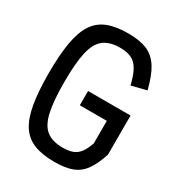

<svg xmlns="http://www.w3.org/2000/svg" viewBox="-194 -936 988 1072"><g transform="rotate(30 300.0 -400.0)"><path d="M319 14Q241 14 188 -6.5Q135 -27 103.5 -74.5Q72 -122 58 -202Q44 -282 44 -400Q44 -518 58 -598Q72 -678 103.5 -725.5Q135 -773 188 -793.5Q241 -814 319 -814Q394 -814 441.5 -793.5Q489 -773 519 -725Q549 -677 570 -592L474 -568Q460 -627 441 -660.5Q422 -694 393 -708Q364 -722 319 -722Q253 -722 214.5 -692.5Q176 -663 160 -593Q144 -523 144 -400Q144 -278 160 -207.5Q176 -137 214.5 -107.5Q253 -78 319 -78Q358 -78 383.5 -88Q409 -98 426.5 -121.5Q444 -145 458 -186V-331H284V-423H558V-172Q536 -102 506.5 -61Q477 -20 432.5 -3Q388 14 319 14Z"/></g></svg>

Font: Victor Mono Thin
Style: Regular
Weight: 100
Monospace: yes
Designer: Rune Bjørnerås
Version: Version 1.561;gftools[0.9.30]